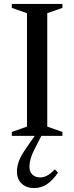

<svg xmlns="http://www.w3.org/2000/svg" viewBox="-20 -690 377 975"><path d="M161 56.5Q142.5 91.5 136 114.8Q129.5 138 129.5 156.5Q129.5 182.5 144.8 196.8Q160 211 184.5 211Q200.5 211 217.8 202.5Q235 194 259 170L274.5 187Q245 229 216 247Q187 265 153 265Q114 265 90 242.2Q66 219.5 66 180.5Q66 155.5 76 127.8Q86 100 118.5 54.5L156 0H40V-20L117 -47V-623L40 -650V-670H297V-650L220 -623V-47L297 -20V0H190Z"/></svg>

Font: Newsreader Text Medium
Style: Regular
Weight: 500
Designer: Hugues Gentile
Foundry: Production Type
Version: Version 1.001